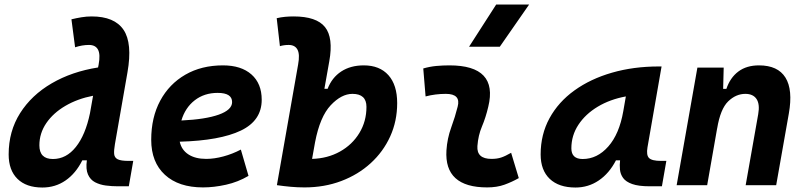

<svg xmlns="http://www.w3.org/2000/svg" viewBox="-20 -815 3556 845"><path d="M166.5 10.3Q95.7 10.3 56.9 -27.8Q18.1 -65.9 18.1 -135.3Q18.1 -237.3 68.4 -316.9Q118.7 -396.5 207.5 -448.2Q296.4 -500 411.6 -518.1L414.1 -530.8Q422.4 -575.7 411.4 -596.4Q400.4 -617.2 371.6 -617.2Q341.8 -617.2 310.5 -606.9L294.4 -730Q316.4 -735.4 338.6 -739Q360.8 -742.7 383.3 -742.7Q483.9 -742.7 523.7 -683.8Q563.5 -625 541 -496.6L485.8 -180.7Q481 -153.3 482.4 -137.2Q483.9 -121.1 498 -114Q512.2 -106.9 545.9 -106.9H566.4L546.9 4.9H499Q472.2 4.9 445.8 1.5Q419.4 -2 398.4 -12.9Q377.4 -23.9 367.2 -47.1Q356.9 -70.3 362.3 -109.4H342.3Q313.5 -51.8 268.6 -20.8Q223.6 10.3 166.5 10.3ZM376 -316.9 389.6 -393.6Q321.3 -380.4 267.8 -349.1Q214.4 -317.9 183.8 -273.2Q153.3 -228.5 153.3 -175.3Q153.3 -115.2 212.9 -115.2Q271.5 -115.2 313.7 -168Q356 -220.7 376 -316.9Z M887.7 -115.7Q922.9 -115.7 962.9 -126.5Q1002.9 -137.2 1040 -156.7L1073.7 -41Q1027.3 -13.7 974.6 -2Q921.9 9.8 873.5 9.8Q766.1 9.8 705.8 -45.7Q645.5 -101.1 645.5 -199.7Q645.5 -298.3 685.1 -371.8Q724.6 -445.3 795.7 -486.3Q866.7 -527.3 961.4 -527.3Q1041.5 -527.3 1086.7 -487.3Q1131.8 -447.3 1131.8 -376Q1131.8 -284.2 1039.8 -240.2Q947.8 -196.3 771 -191.4Q778.8 -155.3 809.1 -135.5Q839.4 -115.7 887.7 -115.7ZM778.3 -284.7Q884.3 -289.6 942.9 -310.5Q1001.5 -331.5 1001.5 -365.7Q1001.5 -406.2 938 -406.2Q878.9 -406.2 836.9 -373.5Q794.9 -340.8 778.3 -284.7Z M1320.3 9.8Q1289.6 9.8 1259.8 7.1Q1230 4.4 1199.2 0V-0.5H1198.7L1292 -530.8Q1300.3 -575.7 1289.3 -596.4Q1278.3 -617.2 1250.5 -617.2Q1229.5 -617.2 1211.9 -611.8L1197.8 -734.9Q1216.3 -739.3 1234.9 -741Q1253.4 -742.7 1272 -742.7Q1373 -742.7 1410.4 -695.8Q1447.8 -648.9 1429.2 -545.4L1407.7 -424.3H1421.9Q1440.9 -473.6 1481.9 -500.5Q1522.9 -527.3 1581.1 -527.3Q1650.9 -527.3 1689.5 -484.1Q1728 -440.9 1728 -361.3Q1728 -282.2 1697.3 -214.6Q1666.5 -147 1611.3 -96.7Q1556.2 -46.4 1481.9 -18.3Q1407.7 9.8 1320.3 9.8ZM1367.2 -192.4 1353.5 -115.7Q1421.9 -117.7 1476.1 -147.9Q1530.3 -178.2 1561.5 -229.5Q1592.8 -280.8 1592.8 -344.7Q1592.8 -401.9 1531.2 -401.9Q1482.4 -401.9 1435.3 -351.6Q1388.2 -301.3 1366.7 -189.5Z M2229.5 -142.6 2263.2 -31.2Q2233.4 -14.2 2200.2 -2.2Q2167 9.8 2124 9.8Q1934.6 9.8 1944.8 -153.3Q1948.2 -205.6 1965.8 -253.9Q1983.4 -302.2 1994.1 -345.2Q2009.3 -401.9 1942.4 -401.9Q1896 -401.9 1853 -390.6L1842.8 -513.7Q1871.6 -522 1900.4 -524.7Q1929.2 -527.3 1958 -527.3Q2173.3 -527.3 2128.9 -345.2Q2117.7 -297.4 2101.1 -258.3Q2084.5 -219.2 2081.1 -172.4Q2077.1 -115.7 2143.1 -115.7Q2167.5 -115.7 2185.8 -121.8Q2204.1 -127.9 2229.5 -142.6ZM2044.4 -609.4 2163.6 -794.9H2308.6L2179.7 -609.4Z M2512.7 10.3Q2439.5 10.3 2399.4 -27.8Q2359.4 -65.9 2359.4 -135.3Q2359.4 -223.1 2398.4 -294.7Q2437.5 -366.2 2508.1 -417Q2578.6 -467.8 2673.3 -495.1Q2768.1 -522.5 2879.4 -522.5H2891.6L2829.6 -166.5Q2823.7 -132.3 2836.4 -119.6Q2849.1 -106.9 2889.2 -106.9H2912.6L2893.1 4.9H2839.8Q2790 4.9 2762.2 -5.1Q2734.4 -15.1 2722.4 -31.7Q2710.4 -48.3 2708.5 -68.6Q2706.5 -88.9 2709 -109.4H2690.9Q2661.1 -51.8 2615.2 -20.8Q2569.3 10.3 2512.7 10.3ZM2544.4 -115.2Q2608.4 -115.2 2657 -170.2Q2705.6 -225.1 2723.1 -325.7L2734.4 -390.6Q2665 -377.9 2610.8 -345.5Q2556.6 -313 2525.6 -265.9Q2494.6 -218.8 2494.6 -162.1Q2494.6 -115.2 2544.4 -115.2Z M2958 0 3049.3 -517.6H3165L3162.6 -423.8H3176.8Q3193.4 -473.1 3229.5 -500.2Q3265.6 -527.3 3320.3 -527.3Q3403.3 -527.3 3436.8 -473.6Q3470.2 -419.9 3451.7 -315.4L3396 0H3261.7L3316.9 -312.5Q3324.7 -356.4 3309.6 -379.2Q3294.4 -401.9 3260.3 -401.9Q3218.8 -401.9 3184.6 -368.7Q3150.4 -335.4 3136.2 -249.5V-250.5L3092.3 0Z"/></svg>

Font: Cascadia Code PL
Style: Bold Italic
Weight: 700
Italic angle: -10°
Monospace: yes
Designer: Aaron Bell
Foundry: Saja Typeworks
Version: Version 2404.023; ttfautohint (v1.8.4)